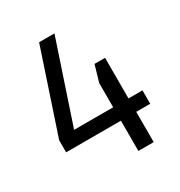

<svg xmlns="http://www.w3.org/2000/svg" viewBox="-156 -759 813 868"><g transform="rotate(-30 250.0 -325.0)"><path d="M396 -440V-228H469V-158H396V0H316V-158H30V-221L173 -650H253L112 -228H316V-354L341 -440Z"/></g></svg>

Font: Strait
Style: Regular
Weight: 400
Width: 3
Designer: Eduardo Rodriguez Tunni
Foundry: Eduardo Rodriguez Tunni
Version: Version 1.001